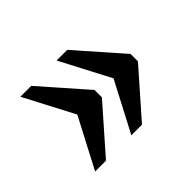

<svg xmlns="http://www.w3.org/2000/svg" viewBox="-88 -620 701 701"><g transform="rotate(-45 262.5 -270.0)"><path d="M252 -77H307L460 -251V-289L307 -463H252L353 -270ZM65 -77H121L274 -251V-289L121 -463H65L166 -270Z"/></g></svg>

Font: Noto Serif Gurmukhi Medium
Style: Regular
Weight: 500
Designer: Vaibhav Singh and the Monotype Design Team
Foundry: Monotype Imaging Inc.
Version: Version 2.004